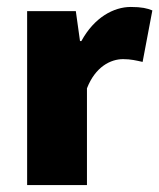

<svg xmlns="http://www.w3.org/2000/svg" viewBox="-20 -532 458 552"><path d="M58 0H230V-278C254 -340 298 -362 334 -362C356 -362 372 -358 390 -354L418 -502C404 -508 387 -512 356 -512C307 -512 251 -482 214 -414H210L198 -500H58Z"/></svg>

Font: Giro Sans Black
Style: Regular
Weight: 900
Designer: Paul D. Hunt
Foundry: Adobe Systems Incorporated
Version: Version 1.000;PS 1.0;hotconv 1.0.88;makeotf.lib2.5.647800